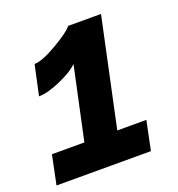

<svg xmlns="http://www.w3.org/2000/svg" viewBox="-109 -661 696 751"><g transform="rotate(-20 239.0 -285.5)"><path d="M25 -121H160L225 -424Q202 -400 146.5 -375.5Q91 -351 55 -351L82 -476Q114 -476 178 -513.5Q242 -551 256 -571H393L297 -121H418L393 0H0Z"/></g></svg>

Font: Raleway-v4020
Style: Bold Italic
Weight: 700
Italic angle: -12°
Designer: Matt McInerney, Pablo Impallari, Rodrigo Fuenzalida
Foundry: Matt McInerney, Pablo Impallari, Rodrigo Fuenzalida
Version: Version 4.020;PS 004.020;hotconv 1.0.88;makeotf.lib2.5.64775